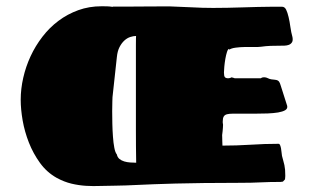

<svg xmlns="http://www.w3.org/2000/svg" viewBox="-20 -599 1024 625"><path d="M356.4 5.4Q331.5 5.4 307.6 6.3Q283.7 7.3 260 5.9Q236.3 4.4 212.6 -1.2Q189 -6.8 164.6 -20Q132.3 -38.1 110.1 -68.8Q87.9 -99.6 74 -135Q60.1 -170.4 53.7 -207Q47.4 -243.7 47.4 -273.9Q47.4 -309.6 55.7 -345.9Q64 -382.3 79.6 -416Q95.2 -449.7 118.2 -479.5Q141.1 -509.3 170.4 -531.2Q199.7 -553.2 234.9 -565.9Q270 -578.6 310.5 -578.6Q319.3 -578.6 328.4 -578.4Q337.4 -578.1 346.2 -576.7Q347.7 -577.6 349.9 -577.6Q352.1 -577.6 353.5 -577.6Q385.7 -577.6 411.1 -577.6Q436.5 -577.6 457.8 -577.9Q479 -578.1 497.6 -578.1Q516.1 -578.1 534.7 -578.1Q569.8 -577.1 604 -575.2Q638.2 -573.2 673.8 -573.2Q696.3 -573.2 721.2 -573.7Q746.1 -574.2 771 -575Q795.9 -575.7 820.3 -576.4Q844.7 -577.1 866.7 -577.1H897.9Q906.7 -577.1 911.4 -567.6Q916 -558.1 919.4 -543.5Q922.9 -528.8 925.3 -511.2Q927.7 -493.7 932.1 -478Q934.1 -466.8 930.4 -461.2Q926.8 -455.6 920.4 -453.1Q914.1 -450.7 906 -450.4Q897.9 -450.2 891.1 -450.2Q874.5 -450.2 860.4 -449.7Q846.2 -449.2 829.1 -446.8Q822.3 -445.8 807.9 -446Q793.5 -446.3 777.3 -446Q761.2 -445.8 746.8 -443.8Q732.4 -441.9 726.1 -437V-439.9Q722.2 -439.9 719 -430.2Q715.8 -420.4 713.6 -407.7Q711.4 -395 710.2 -382.1Q709 -369.1 709 -362.8Q709 -351.1 712.2 -347.7Q715.3 -344.2 723.1 -344.2Q725.6 -344.2 728.5 -345Q731.4 -345.7 732.9 -347.2Q734.4 -347.2 738.3 -346.2Q742.2 -345.2 744.1 -344.2H829.1Q830.1 -345.2 832.3 -346.2Q834.5 -347.2 835.9 -347.2Q844.2 -348.1 850.6 -345Q856.9 -341.8 862.8 -340.8Q870.1 -339.8 875 -339.4Q879.9 -338.9 883.3 -337.4Q886.7 -335.9 889.2 -332Q891.6 -328.1 894 -319.8L915 -253.9Q916.5 -245.1 908.2 -240.2Q899.9 -235.4 885.3 -232.9Q870.6 -230.5 851.3 -229.7Q832 -229 812 -229H768.1Q750.5 -229 738.5 -229Q726.6 -229 719 -227.1Q711.4 -225.1 708.3 -219.7Q705.1 -214.4 705.1 -204.1Q705.1 -201.7 705.1 -199.7Q705.1 -197.8 705.6 -196.3Q705.6 -194.3 706.1 -192.9Q706.1 -188.5 705.6 -182.6Q705.1 -176.8 704.6 -171.4Q703.6 -165.5 703.1 -159.2Q703.1 -154.8 703.4 -149.7Q703.6 -144.5 703.6 -139.6Q703.6 -134.8 703.9 -130.9Q704.1 -127 704.1 -125Q749.5 -125 795.7 -127.9Q841.8 -130.9 886.7 -130.9Q890.1 -130.9 891.8 -126.5Q893.6 -122.1 894.8 -116Q896 -109.9 896.5 -103Q897 -96.2 897.9 -91.8Q900.4 -82 902.3 -75.2Q904.3 -68.4 905.8 -61.5Q907.2 -54.7 908 -46.4Q908.7 -38.1 908.7 -25.9Q908.7 -24.9 908.4 -23.2Q908.2 -21.5 908.2 -19.5Q907.7 -17.6 907.7 -15.1L900.9 -7.8Q898.9 -7.3 897 -7.3Q895.5 -6.8 893.8 -6.8Q892.1 -6.8 891.1 -6.8Q858.4 -6.8 829.1 -5.4Q799.8 -3.9 764.2 -3.9Q695.3 -3.9 643.1 -3.2Q590.8 -2.4 550.8 -1.5Q510.7 -0.5 481.4 0.7Q452.1 2 429.7 2.9Q407.2 3.9 389.9 4.6Q372.6 5.4 356.4 5.4ZM422.4 -344.7Q422.4 -352.5 422.4 -366Q422.4 -379.4 422.4 -394.5Q422.4 -409.7 422.4 -425.3Q422.4 -440.9 422.4 -453.6Q422.4 -466.3 422.6 -474.1Q422.9 -481.9 422.9 -481.9Q414.1 -481.9 403.8 -478.5Q393.6 -475.1 384.8 -467Q376 -459 369.1 -445.8Q362.3 -432.6 360.4 -413.1L346.2 -282.7Q346.2 -280.8 345.7 -268.1Q345.2 -255.4 345.2 -236.6Q345.2 -217.8 345.7 -196Q346.2 -174.3 347.7 -154.1Q349.1 -133.8 352.1 -118.2Q355 -102.5 360.4 -96.2Q362.3 -86.9 368.9 -81.5Q375.5 -76.2 384.5 -73.5Q393.6 -70.8 403.8 -70.1Q414.1 -69.3 423.3 -69.3Q423.3 -69.3 423.1 -84.2Q422.9 -99.1 422.6 -122.8Q422.4 -146.5 422.4 -175.5Q422.4 -204.6 422.4 -232.9Q422.4 -261.2 422.4 -285.6Q422.4 -310.1 422.4 -324.2V-340.8Z"/></svg>

Font: Sigmar One
Style: Regular
Weight: 400
Version: Version 1.000